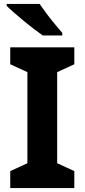

<svg xmlns="http://www.w3.org/2000/svg" viewBox="-20 -954 429 974"><path d="M357 0H32V-86L119 -126V-588L32 -628V-714H357V-628L270 -588V-126L357 -86ZM181 -934Q196 -912 216.5 -884.5Q237 -857 258.5 -831.5Q280 -806 296 -787V-774H197Q178 -787 152.5 -806.5Q127 -826 100.5 -848Q74 -870 51 -890Q28 -910 14 -924V-934Z"/></svg>

Font: Noto Sans Devanagari
Style: Bold
Weight: 700
Version: Version 2.003